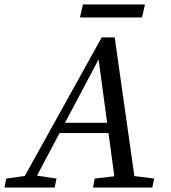

<svg xmlns="http://www.w3.org/2000/svg" viewBox="-67 -837 763 857"><path d="M-47 0 -39 -40 68 -55H86L185 -40L177 0ZM15 0 387 -670H445L540 0H450L370 -595H385L379 -583L70 0ZM177 -243 191 -289H475L463 -243ZM348 0 356 -40 484 -55H502L621 -40L613 0ZM290 -759 303 -817H580L567 -759Z"/></svg>

Font: Source Serif 4
Style: Italic
Weight: 400
Italic angle: -12°
Designer: Frank Grießhammer
Foundry: Adobe Systems Incorporated
Version: Version 4.004;hotconv 1.0.116;makeotfexe 2.5.65601